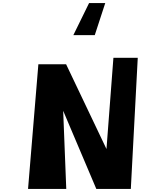

<svg xmlns="http://www.w3.org/2000/svg" viewBox="-20 -1224 1076 1246"><path d="M558 -1204H663L595 -996H456ZM162 2 229 -807H409L671 -257L716 -849H874L829 2H605L390 -505L410 2Z"/></svg>

Font: OpenDyslexic
Style: Bold
Weight: 800
Designer: Abbie Gonzalez
Version: Version 0.920;hotconv 1.0.109;makeotfexe 2.5.65596